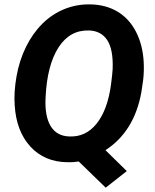

<svg xmlns="http://www.w3.org/2000/svg" viewBox="-20 -741 715 888"><path d="M467.8 -46.4 566.4 50.3 468.8 127 344.2 5.9Q316.4 10.3 292.5 9.3Q186 8.3 120.6 -63Q55.2 -134.3 47.9 -254.9Q43.5 -314.9 56.6 -388.9Q69.8 -462.9 100.6 -524.9Q131.3 -586.9 176 -631.3Q220.7 -675.8 277.8 -699Q335 -722.2 398.9 -720.7Q470.2 -719.2 523.9 -687Q577.6 -654.8 608.9 -594.2Q640.1 -533.7 644.5 -455.6Q647 -413.1 642.1 -370.6L633.8 -314.5Q601.1 -132.8 467.8 -46.4ZM501 -421.4Q504.4 -511.7 476.3 -554.9Q448.2 -598.1 392.1 -600.1Q302.7 -603 250.2 -521Q197.8 -439 190.9 -291.5Q186 -205.1 213.9 -158.4Q241.7 -111.8 300.3 -109.9Q377 -106.4 427.2 -169.7Q477.5 -232.9 493.2 -348.6Q499.5 -395.5 501 -421.4Z"/></svg>

Font: RobotoDraft
Style: Bold Italic
Weight: 700
Italic angle: -12°
Version: Version 2.001150; 2014